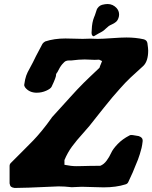

<svg xmlns="http://www.w3.org/2000/svg" viewBox="-20 -930 751 947"><path d="M465.8 -764.6 442.4 -751Q431.6 -752.9 431.6 -768.6Q431.6 -771.5 432.1 -776.4Q432.6 -781.2 432.6 -784.2Q433.6 -819.3 444.3 -845.7Q447.3 -851.6 451.2 -864.3Q455.1 -877 457.5 -883.3Q460 -889.6 466.8 -896.5Q473.6 -903.3 483.4 -906.2Q491.2 -908.2 498 -909.2Q504.9 -910.2 510.7 -910.2Q537.1 -910.2 555.7 -889.6Q567.4 -876 567.4 -858.4Q567.4 -849.6 564.5 -841.8Q560.5 -829.1 551.8 -821.8Q543 -814.5 531.7 -809.6Q520.5 -804.7 515.6 -800.8Q507.8 -794.9 501 -788.1Q494.1 -781.2 487.8 -776.9Q481.4 -772.5 465.8 -764.6ZM332 -631.8H320.3Q311.5 -631.8 304.7 -628.9Q297.9 -626 286.6 -612.8Q275.4 -599.6 263.7 -575.2Q263.7 -574.2 262.7 -573.2Q261.7 -572.3 260.7 -571.3Q257.8 -567.4 256.8 -564.5Q255.9 -561.5 256.3 -558.6Q256.8 -555.7 251.5 -541Q246.1 -526.4 234.4 -502Q229.5 -492.2 207.5 -482.4Q185.5 -472.7 161.1 -472.7Q125 -472.7 104.5 -498Q98.6 -505.9 99.6 -512.7Q103.5 -541 109.4 -557.1Q115.2 -573.2 126 -591.8Q136.7 -610.4 142.6 -623Q150.4 -639.6 157.7 -653.8Q165 -668 174.3 -685.1Q183.6 -702.1 189.5 -713.9Q194.3 -720.7 203.1 -725.6Q247.1 -740.2 302.7 -740.2Q316.4 -740.2 344.7 -739.3Q373 -738.3 387.7 -738.3Q411.1 -738.3 422.9 -739.3H426.8Q438.5 -738.3 460.9 -738.3Q484.4 -738.3 531.2 -741.7Q578.1 -745.1 603.5 -745.1Q649.4 -745.1 688.5 -736.3Q704.1 -732.4 707 -717.8Q710.9 -690.4 710.9 -680.7Q710.9 -628.9 687.5 -605.5Q651.4 -573.2 624.5 -547.9Q597.7 -522.5 572.8 -494.1Q547.9 -465.8 535.2 -451.2Q522.5 -436.5 491.7 -397.9Q460.9 -359.4 446.3 -340.8Q423.8 -310.5 390.6 -273.9Q357.4 -237.3 335.4 -207.5Q313.5 -177.7 297.9 -140.6V-117.2Q331.1 -110.4 356.4 -110.4Q366.2 -110.4 381.3 -110.8Q396.5 -111.3 423.8 -111.8Q451.2 -112.3 474.6 -112.3Q492.2 -119.1 505.9 -137.7Q519.5 -156.2 528.3 -175.8Q537.1 -195.3 560.5 -219.7Q584 -244.1 618.2 -261.7Q625 -265.6 634.8 -263.7L664.1 -258.8Q683.6 -252 683.6 -238.3V-233.4Q681.6 -214.8 678.2 -200.2Q674.8 -185.5 669.4 -168.9Q664.1 -152.3 660.6 -143.1Q657.2 -133.8 647.9 -112.3Q638.7 -90.8 634.8 -80.1L613.3 -33.2Q609.4 -23.4 598.6 -20.5Q552.7 -5.9 491.2 -5.9Q473.6 -5.9 438 -7.3Q402.3 -8.8 383.8 -8.8Q368.2 -8.8 336.9 -6.8H332Q297.9 -10.7 268.6 -10.7Q252.9 -10.7 188.5 -7.3Q124 -3.9 51.8 -2.9Q39.1 -4.9 34.2 -9.3Q29.3 -13.7 27.3 -25.4V-111.3Q27.3 -120.1 33.2 -126Q55.7 -148.4 90.8 -183.6Q126 -218.8 144 -237.3Q162.1 -255.9 187 -286.1Q211.9 -316.4 234.4 -348.6Q234.4 -349.6 236.3 -351.6Q255.9 -373 289.1 -409.7Q322.3 -446.3 331.5 -456.5Q340.8 -466.8 360.8 -488.3Q380.9 -509.8 393.6 -522Q406.2 -534.2 425.3 -552.7Q444.3 -571.3 470.7 -595.7Q472.7 -603.5 478 -615.2Q483.4 -627 483.4 -628.9L468.8 -635.7Q460 -634.8 447.3 -634.8Q440.4 -634.8 424.8 -635.7Q409.2 -636.7 397.5 -636.7Q370.1 -636.7 332 -631.8Z"/></svg>

Font: Essays1743
Style: BoldItalic
Weight: 700
Italic angle: -10°
Designer: Based on the typeface in a 1743 English translation of the essays of Montaigne.  PostScript/TrueType font designed by Jo
Version: Version 002.100